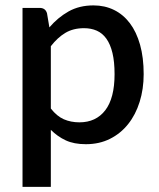

<svg xmlns="http://www.w3.org/2000/svg" viewBox="-20 -540 604 729"><path d="M173 -128Q195.5 -99 222.2 -87.2Q249 -75.5 281.5 -75.5Q344.5 -75.5 379.8 -121.5Q415 -167.5 415 -258.5Q415 -305.5 407 -338.8Q399 -372 384 -393Q369 -414 347.5 -423.5Q326 -433 299 -433Q258 -433 228.2 -415.2Q198.5 -397.5 173 -364.5ZM167.5 -436Q199.5 -473.5 240.2 -496.5Q281 -519.5 335 -519.5Q378 -519.5 413 -502.2Q448 -485 473 -452Q498 -419 511.8 -370.2Q525.5 -321.5 525.5 -258.5Q525.5 -202 510.2 -153.2Q495 -104.5 466.5 -68.8Q438 -33 397.5 -12.8Q357 7.5 306 7.5Q261 7.5 229.8 -7Q198.5 -21.5 173 -47V169.5H65.5V-510H130.5Q152.5 -510 158.5 -489.5Z"/></svg>

Font: Lato 2
Style: Regular
Weight: 600
Designer: Lukasz Dziedzic with Adam Twardoch and Botio Nikoltchev
Foundry: tyPoland Lukasz Dziedzic
Version: Version 2.015; 2015-08-06; http://www.latofonts.com/